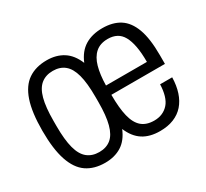

<svg xmlns="http://www.w3.org/2000/svg" viewBox="-116 -710 958 894"><g transform="rotate(-30 363.0 -263.0)"><path d="M218 12Q159 12 119 -15.5Q79 -43 58.5 -104Q38 -165 38 -263Q38 -362 58.5 -422.5Q79 -483 119.5 -510.5Q160 -538 219 -538Q270 -538 307 -514.5Q344 -491 365 -440Q386 -491 424.5 -514.5Q463 -538 518 -538Q574 -538 611.5 -514Q649 -490 668.5 -437Q688 -384 688 -295V-248H400Q400 -177 411 -132Q422 -87 447 -65.5Q472 -44 514 -44Q538 -44 557.5 -52.5Q577 -61 591 -77Q605 -93 612.5 -118.5Q620 -144 621 -177H686Q685 -133 673.5 -98Q662 -63 640.5 -38.5Q619 -14 587 -1Q555 12 513 12Q458 12 421.5 -11.5Q385 -35 364 -85Q343 -34 306 -11Q269 12 218 12ZM219 -45Q257 -45 282 -65.5Q307 -86 319 -131Q331 -176 331 -249V-277Q331 -351 319 -395.5Q307 -440 282 -460.5Q257 -481 219 -481Q181 -481 155.5 -460.5Q130 -440 118 -395.5Q106 -351 106 -277V-249Q106 -176 118 -131Q130 -86 155.5 -65.5Q181 -45 219 -45ZM400 -298H620Q620 -347 613.5 -381.5Q607 -416 594.5 -438.5Q582 -461 562 -471.5Q542 -482 515 -482Q474 -482 449 -460Q424 -438 412.5 -397Q401 -356 400 -298Z"/></g></svg>

Font: Archivo Condensed Light
Style: Regular
Weight: 300
Width: 3
Designer: Hector Gatti
Foundry: Omnibus-Type
Version: Version 2.001